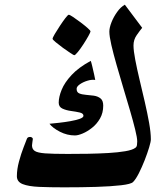

<svg xmlns="http://www.w3.org/2000/svg" viewBox="-20 -784 709 811"><path d="M617.2 -195.3Q617.2 -185.5 609.9 -161.1Q602.5 -136.7 591.1 -107.4Q579.6 -78.1 566.7 -52.5Q553.7 -26.9 542 -15.1Q533.2 -6.3 491.5 -1.5Q449.7 3.4 386.7 5.4Q323.7 7.3 251 7.3Q190.4 7.3 145.5 5.4Q100.6 3.4 75.9 -6.3Q51.3 -16.1 51.3 -39.6Q51.3 -68.8 60.3 -102.1Q69.3 -135.3 79.8 -162.1Q90.3 -189 93.8 -198.2Q96.7 -205.6 107.4 -205.6Q111.3 -205.6 115 -203.1Q118.7 -200.7 118.7 -196.8Q118.7 -194.8 116.9 -184.3Q115.2 -173.8 115.2 -169.9Q115.2 -154.3 126.7 -146.5Q138.2 -138.7 170.7 -136.2Q203.1 -133.8 265.6 -133.8Q307.1 -133.8 352.1 -134.5Q397 -135.3 438 -137.7Q479 -140.1 509.3 -145.3Q539.6 -150.4 551.8 -159.7Q557.6 -163.6 558.6 -171.9Q559.6 -180.2 559.6 -186.5Q559.6 -202.1 551 -236.8Q542.5 -271.5 529.1 -317.4Q515.6 -363.3 500.7 -413.1Q485.8 -462.9 472.4 -509.8Q459 -556.6 450.4 -593.8Q441.9 -630.9 441.9 -650.4Q441.9 -667 450.9 -689.9Q460 -712.9 474.9 -733.6Q489.7 -754.4 507.3 -764.2L580.6 -666.5Q570.8 -654.8 557.4 -635.5Q543.9 -616.2 543.9 -592.3Q543.9 -569.8 551.3 -531.5Q558.6 -493.2 569.6 -447Q580.6 -400.9 591.6 -353.5Q602.5 -306.2 609.9 -264.9Q617.2 -223.6 617.2 -195.3ZM416 -337.9Q416 -307.1 402.6 -283.7Q389.2 -260.3 369.1 -244.4Q349.1 -228.5 329.3 -220.2Q309.6 -211.9 296.4 -211.9Q263.7 -211.9 233.2 -227.5Q202.6 -243.2 189 -261.2Q205.6 -262.7 229.7 -265.4Q253.9 -268.1 277.3 -272.2Q300.8 -276.4 316.7 -282Q332.5 -287.6 332.5 -294.9Q332.5 -305.2 316.7 -308.8Q300.8 -312.5 280.3 -315.2Q259.8 -317.9 243.9 -325.2Q228 -332.5 228 -350.1Q228 -374.5 240.5 -405Q252.9 -435.5 282.5 -467.3Q312 -499 363.3 -526.9Q365.2 -522.9 369.6 -504.6Q374 -486.3 377.9 -468.3Q381.8 -450.2 382.3 -446.3Q367.7 -448.7 349.4 -443.1Q331.1 -437.5 317.6 -428.2Q304.2 -418.9 303.7 -409.7Q303.2 -394.5 314.5 -389.6Q325.7 -384.8 342.5 -383.5Q359.4 -382.3 376.2 -379.9Q393.1 -377.4 404.5 -368.4Q416 -359.4 416 -337.9ZM362.3 -651.4Q362.3 -647.9 353.5 -632.1Q344.7 -616.2 332.5 -597.4Q320.3 -578.6 309.1 -564.7Q297.9 -550.8 293.5 -550.8Q291.5 -550.8 277.3 -560.1Q263.2 -569.3 245.8 -582Q228.5 -594.7 215.3 -605.7Q202.1 -616.7 202.1 -620.1Q202.1 -624.5 211.4 -640.4Q220.7 -656.2 233.2 -675Q245.6 -693.8 256.3 -707.8Q267.1 -721.7 270.5 -721.7Q274.4 -721.7 288.8 -712.2Q303.2 -702.6 320.3 -689.7Q337.4 -676.8 349.9 -665.8Q362.3 -654.8 362.3 -651.4Z"/></svg>

Font: Scheherazade New
Style: Bold
Weight: 700
Designer: SIL International
Foundry: SIL International
Version: Version 4.000